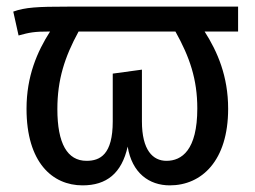

<svg xmlns="http://www.w3.org/2000/svg" viewBox="-20 -547 768 579"><path d="M20 -512 36 -440C69 -449 82 -452 131 -452C92 -391 60 -317 60 -219C60 -57 138 12 229 12C301 12 347 -24 365 -105C378 -25 430 12 492 12C588 12 668 -62 668 -219C668 -317 636 -391 597 -452H698V-527H183C94 -527 56 -525 20 -512ZM153 -218C153 -307 175 -375 217 -452H509C552 -375 575 -308 575 -220C575 -94 528 -62 482 -62C441 -62 408 -94 408 -181V-337L320 -325V-181C320 -81 282 -62 241 -62C183 -62 153 -114 153 -218Z"/></svg>

Font: FiraGO Unicode
Style: Regular
Weight: 400
Designer: bBox Type
Foundry: bBox Type GmbH
Version: Version 1.001;PS 001.001;hotconv 1.0.88;makeotf.lib2.5.64775